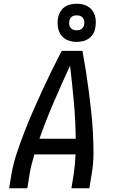

<svg xmlns="http://www.w3.org/2000/svg" viewBox="-20 -1007 640 1027"><path d="M29 0 41 -74Q51 -131 69.5 -187Q88 -243 109.5 -298.5Q131 -354 155 -409Q179 -464 204 -518.5Q229 -573 255.5 -627Q282 -681 310 -735H421Q431 -681 439.5 -627Q448 -573 455 -518.5Q462 -464 468 -409Q474 -354 477 -298.5Q480 -243 480 -186.5Q480 -130 470 -74L458 0H362L374 -74Q378 -100 380.5 -127Q383 -154 384 -181H164Q156 -154 149 -127.5Q142 -101 138 -74L126 0ZM385 -265Q384 -364 375 -461.5Q366 -559 355 -656Q310 -559 268 -461.5Q226 -364 191 -265ZM390 -783Q366 -783 343.5 -791.5Q321 -800 307.5 -818.5Q294 -837 290 -861Q286 -885 290 -910Q293 -927 301.5 -942.5Q310 -958 324.5 -968.5Q339 -979 356.5 -983Q374 -987 390 -987Q407 -987 422.5 -983.5Q438 -980 451 -972Q464 -964 473.5 -951.5Q483 -939 487.5 -924Q492 -909 492.5 -893Q493 -877 490 -860Q488 -843 479 -827.5Q470 -812 455.5 -801.5Q441 -791 424 -787Q407 -783 390 -783ZM390 -845Q397 -845 403.5 -846.5Q410 -848 416 -852Q422 -856 425.5 -862.5Q429 -869 430 -875Q432 -885 430.5 -894.5Q429 -904 423.5 -911.5Q418 -919 409 -922Q400 -925 390 -925Q384 -925 377 -923.5Q370 -922 364.5 -918Q359 -914 355.5 -907.5Q352 -901 351 -895Q349 -885 350.5 -875.5Q352 -866 357.5 -858.5Q363 -851 372 -848Q381 -845 390 -845Z"/></svg>

Font: Iosevka Curly Medium Extended
Style: Italic
Weight: 500
Width: 7
Italic angle: -9°
Monospace: yes
Designer: Belleve Invis
Foundry: Belleve Invis
Version: Version 11.1.0; ttfautohint (v1.8.3)